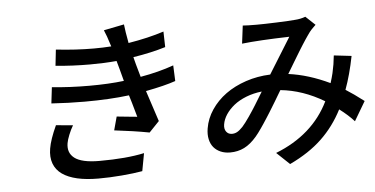

<svg xmlns="http://www.w3.org/2000/svg" viewBox="-54 -873 2020 1034"><g transform="rotate(-5 956.0 -356.5)"><path d="M236.2 -261 327.8 -252.8Q314.6 -230.5 303.8 -203.7Q293 -176.8 290.1 -159.1Q285.9 -133.5 292.8 -113.6Q299.7 -93.8 318.5 -79Q337.4 -64.3 371.3 -56.6Q405.2 -49 453.1 -49Q599.4 -49 695.7 -70L677.9 25.9Q631.4 34.1 565.7 39.6Q500 45.1 439.6 45.1Q374.3 45.1 325.3 33.9Q276.3 22.7 244.3 0.2Q212.4 -22.4 199.4 -57.5Q186.4 -92.7 194.2 -138.8Q202.1 -186.8 236.2 -261ZM893.5 -527 897 -442.1Q839.1 -421.9 735.4 -402Q785.9 -246.8 790.1 -235.1L735.4 -177.9Q649.9 -193.9 546.2 -206L566.1 -279.1Q591.3 -276.3 632.3 -272.4Q673.3 -268.5 676.5 -268.1Q649.9 -363.6 642 -387.1Q536.6 -373.9 401.6 -373.9Q313.9 -373.9 221.9 -380L232.2 -467Q328.5 -457 433.6 -457Q539.8 -457 621.4 -467L605.5 -527Q603.3 -535.5 591.6 -577.1Q524.1 -571 447.4 -571Q352.6 -571 261.7 -579.9L271.3 -666.9Q378.6 -654.8 476.2 -654.8Q524.5 -654.8 570 -658L564.6 -674Q552.9 -713.4 538 -747.9L648.4 -769.9Q652 -734.4 664.4 -668Q772.7 -685.7 856.9 -713.1L859 -628.9Q781.6 -605.1 683.6 -589.8L693.9 -550.1Q695 -547.2 701.7 -522.4Q708.5 -497.5 713.4 -480.8Q813.2 -498.2 893.5 -527Z M1235.1 -164.1Q1252.1 -183.2 1274.9 -216.4Q1297.6 -249.6 1313.2 -274.9Q1328.8 -300.1 1356.2 -345.2Q1310.7 -340.2 1271.5 -324.8Q1232.2 -309.3 1204.9 -287.5Q1177.6 -265.6 1160.3 -239.5Q1143.1 -213.4 1138.8 -186.1Q1134.9 -161.9 1146.1 -147Q1157.3 -132.1 1176.8 -132.1Q1191.8 -132.1 1204.9 -139.2Q1218 -146.3 1235.1 -164.1ZM1903.8 -246.1 1842.3 -142Q1811.1 -176.8 1763.1 -213.1Q1717.7 -124.3 1648.6 -58.4Q1579.5 7.5 1474.4 57.2L1404.5 -8.9Q1607.2 -88.4 1692.5 -263.1Q1577.1 -332 1456.7 -344.1Q1454.9 -341.3 1440.3 -316.8Q1425.8 -292.3 1422.1 -286.2Q1418.3 -280.2 1405 -258.2Q1391.7 -236.2 1386.2 -227.6Q1380.7 -219.1 1369 -200.6Q1357.2 -182.2 1350.5 -172.2Q1343.8 -162.3 1334.3 -148.4Q1324.9 -134.6 1317.1 -124.5Q1309.3 -114.3 1302.2 -105.8Q1269.5 -67.5 1234.9 -50.2Q1200.3 -33 1158.4 -33Q1130 -33 1107.2 -42.8Q1084.5 -52.6 1069.6 -70.3Q1054.7 -88.1 1049 -114.5Q1043.3 -141 1048.7 -172.9Q1057.2 -225.5 1088.6 -272.2Q1120 -318.9 1167.3 -353.2Q1214.5 -387.4 1277.3 -408.6Q1340.2 -429.7 1409.4 -432.2Q1510.3 -596.2 1529.8 -626.1Q1366.1 -621.8 1273.1 -611.2L1285.2 -708.1Q1309.7 -706 1359.7 -706Q1399.1 -706 1468 -708.6Q1536.9 -711.3 1568.2 -714.1Q1598.4 -715.9 1625 -725.9L1676.1 -677.9Q1673.7 -675.4 1665.3 -667.4Q1657 -659.4 1652 -653.9Q1647 -648.4 1642 -642Q1636.4 -634.6 1629.1 -623.9Q1621.8 -613.3 1615.2 -603.5Q1608.7 -593.8 1598.5 -577.8Q1588.4 -561.8 1582 -551.5Q1575.6 -541.2 1563.4 -521Q1551.1 -500.7 1545.3 -491.1Q1539.4 -481.5 1525.6 -458.3Q1511.7 -435 1506.7 -426.8Q1614.7 -412.6 1729.4 -358Q1738.6 -386.7 1744.3 -410.9Q1755 -457 1759.6 -505L1854.8 -494Q1834.9 -393.1 1806.1 -315Q1847.7 -289.1 1903.8 -246.1Z"/></g></svg>

Font: Karasuma Gothic
Style: Medium Italic
Weight: 500
Italic angle: 9.39998°
Designer: Rasmus Andersson / Ryoko Nishizuka
Foundry: Genbu
Version: Version 1.00